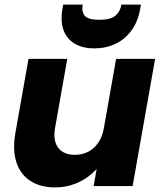

<svg xmlns="http://www.w3.org/2000/svg" viewBox="-20 -816 714 842"><path d="M660.2 -557.9 561.6 0H390.6L489.2 -557.9ZM275 -557.9 221.5 -255.1Q211.7 -198.1 235.6 -167.5Q259.5 -137 307.7 -137Q340.7 -137 367 -150.5Q393.4 -164.1 411.3 -190.7Q429.3 -217.2 435.7 -255.1L432.2 -116.3Q414.6 -82.1 383 -54.4Q351.3 -26.7 310.2 -10.4Q269 5.9 221.8 5.9Q157.3 5.9 113.5 -22.5Q69.6 -50.8 52 -104.1Q34.4 -157.4 47.4 -232.3L105 -557.9ZM594.6 -776.6Q584.9 -720.8 556.4 -682.2Q527.9 -643.5 486.1 -623.7Q444.3 -603.8 393.7 -603.8Q344 -603.8 309 -623.7Q274.1 -643.5 259.2 -682.4Q244.3 -721.3 253.9 -777.1L257.4 -795.9H342.5Q337 -764.6 351.8 -746.9Q366.5 -729.2 415.5 -729.2Q464.5 -729.2 485.8 -746.9Q507 -764.6 512.5 -795.9H598Z"/></svg>

Font: Poppins Variable
Style: Italic
Weight: 100
Italic angle: -10°
Designer: Jonny Pinhorn
Foundry: Indian Type Foundry
Version: Version 6.000